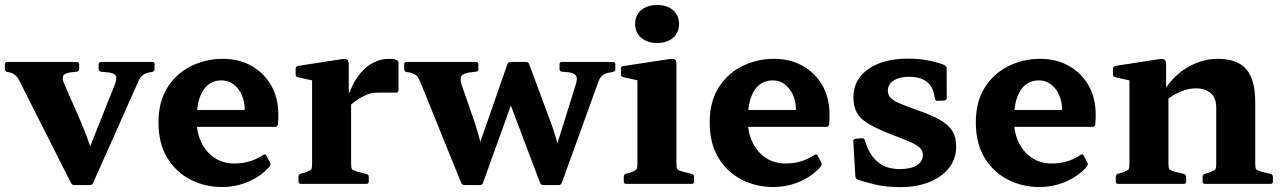

<svg xmlns="http://www.w3.org/2000/svg" viewBox="-37 -749 5220 782"><path d="M266.1 4.8Q256.9 4.8 251.9 -4.2L42.2 -419.3Q34.3 -435.6 24.3 -443.5Q14.2 -451.3 0 -454.7L-8 -455.7Q-17 -458.5 -17 -467.9V-487.1Q-17 -496.7 -7 -496.7H275.9Q285.5 -496.7 285.5 -486.7V-467.5Q285.5 -458.5 275.5 -456.9L257.1 -455.1Q226.1 -451.7 220.5 -440Q214.9 -428.3 225.6 -404.8L291.6 -254.5Q307.4 -217.3 320.7 -180.8Q333.9 -144.4 346.6 -107.2L283.5 -36.2L429.8 -402.3Q441.2 -431.3 433.5 -442Q425.8 -452.7 399.9 -454.5L374.4 -456.9Q364.8 -458.5 364.8 -467.9V-487.1Q364.8 -496.7 374.8 -496.7H583Q592.6 -496.7 592.6 -486.7V-467.5Q592.6 -458.3 582.6 -455.9L569.6 -453.7Q552.3 -449.9 542.8 -441.6Q533.2 -433.2 527.6 -420L342.2 -3.8Q338.2 4.8 328.2 4.8Z M866.8 12.7Q797.7 12.7 738.7 -17.5Q679.7 -47.7 644.1 -106.4Q608.5 -165.1 608.5 -250.2Q608.5 -335.1 645 -392.7Q681.6 -450.2 741.5 -479.8Q801.5 -509.4 871 -509.4Q935.2 -509.4 986.1 -481.4Q1037 -453.4 1066.8 -402.4Q1096.6 -351.3 1096.6 -282.2Q1096.6 -273.5 1096.3 -263.4Q1096 -253.3 1095 -241.8Q1092.6 -232.2 1083.6 -232.2H751.4V-301.1H986.3L959.8 -285.6Q959.8 -290.6 959.8 -294.2Q959.8 -297.8 959.8 -301.8Q959.8 -335.8 947.5 -362.8Q935.2 -389.8 913.9 -405.7Q892.6 -421.6 865.7 -421.6Q816.7 -421.6 790.2 -380.3Q763.7 -339 763.7 -259.9Q763.7 -209.9 782.7 -169.8Q801.8 -129.6 836.6 -106.3Q871.3 -83.1 917.6 -83.1Q983.9 -83.1 1035.4 -118.3Q1044.2 -123.7 1048 -115.1L1062.9 -87.4Q1066.7 -79.9 1061.3 -70.9Q1026.8 -31.6 975.7 -9.4Q924.7 12.7 866.8 12.7Z M1234.1 0V-311.3H1393V0ZM1586.1 -381.3Q1586.1 -371.8 1576.1 -371.8H1507.2Q1491.7 -371.8 1480 -370Q1468.3 -368.2 1456.3 -363.2Q1435 -354.1 1415.1 -340.5Q1395.3 -326.8 1380.6 -311L1380.6 -349.4Q1389.1 -384.2 1405.4 -413.4Q1421.6 -442.7 1443.5 -464.3Q1465.3 -485.9 1491.8 -497.6Q1518.2 -509.4 1547.4 -509.4Q1586.1 -509.4 1586.1 -493.5ZM1188.2 0Q1178.6 0 1178.6 -10V-28.8Q1178.6 -38.8 1188 -41.6L1209.4 -47.6Q1227 -54.7 1230.6 -59.6Q1234.1 -64.5 1234.1 -81.4V-180H1393V-83.3Q1393 -65.1 1396.5 -60.2Q1400 -55.3 1416.3 -50.4L1456 -40.6Q1465 -37.8 1465 -28.4V-9.6Q1465 0 1455 0ZM1234.1 -311.3V-462L1253.3 -417.3L1176.7 -434.3Q1167.1 -436.4 1167.1 -446.4V-469Q1167.1 -478.2 1177.1 -480.6L1353.3 -507.8Q1369.7 -510.4 1376.6 -506.3Q1383.4 -502.2 1383.4 -488V-376.7L1393 -360.9V-311.3Z M1854.9 4.8Q1845.7 4.8 1841.3 -4.2L1673.6 -418.2Q1667.2 -434.4 1657.7 -442.3Q1648.1 -450.1 1633.4 -453.5L1618.6 -455.7Q1609 -457.9 1609 -467.9V-487.1Q1609 -496.7 1619 -496.7H1901.9Q1911.5 -496.7 1911.5 -486.7V-467.5Q1911.5 -458.5 1901.5 -456.9L1879.6 -454.5Q1848.6 -450.5 1842 -438.8Q1835.4 -427.1 1843.7 -402.2L1894.6 -255.5Q1906.4 -220.1 1915.8 -184.9Q1925.1 -149.7 1932.6 -114.2L1872.2 -36.2L2029.6 -487.7Q2033.2 -496.7 2042.6 -496.7H2105.8Q2114.8 -496.7 2118.3 -487.7L2204.5 -255.5Q2217.5 -221.5 2227.3 -187.1Q2237 -152.7 2245.2 -117.7L2192.7 -36.2L2307.2 -401.7Q2316.7 -430.7 2308.3 -441.9Q2299.9 -453.1 2274 -455.1L2251.5 -456.9Q2241.9 -458.5 2241.9 -467.9V-487.1Q2241.9 -496.7 2251.9 -496.7H2459.7Q2469.2 -496.7 2469.2 -486.7V-467.5Q2469.2 -457.5 2459.2 -455.9L2440.9 -452.7Q2423.6 -448.9 2414.8 -440.3Q2405.9 -431.8 2400.9 -418L2251 -3.8Q2247.4 4.8 2238 4.8H2175.8Q2166.8 4.8 2162.6 -4.2L2027.9 -361.1L2074.7 -405.5L1930.1 -3.8Q1926.5 4.8 1917.1 4.8Z M2559.1 0V-311.7H2718V0ZM2513.2 0Q2503.6 0 2503.6 -10V-28.8Q2503.6 -38.8 2513 -41.6L2534.4 -47.6Q2552 -54.7 2555.6 -59.6Q2559.1 -64.5 2559.1 -81.4V-180H2718V-83.3Q2718 -65.1 2721.5 -60.2Q2725 -55.3 2741.3 -50.4L2781 -40.6Q2790 -37.8 2790 -28.4V-9.6Q2790 0 2780 0ZM2559.1 -311.7V-462.4L2578.3 -417.8L2501.7 -434.7Q2492.1 -436.9 2492.1 -446.9V-469.4Q2492.1 -479.6 2502.1 -480L2687.9 -508.2Q2704.2 -510.8 2711.1 -506.7Q2718 -502.6 2718 -488.4V-311.7ZM2639.6 -573.9Q2599.3 -573.9 2574.6 -595.2Q2549.8 -616.5 2549.8 -651.6Q2549.8 -686.8 2574.6 -707.7Q2599.3 -728.7 2639.6 -728.7Q2679.6 -728.7 2704.2 -707.7Q2728.7 -686.8 2728.7 -651.6Q2728.7 -616.5 2704.2 -595.2Q2679.6 -573.9 2639.6 -573.9Z M3111.8 12.7Q3042.7 12.7 2983.7 -17.5Q2924.7 -47.7 2889.1 -106.4Q2853.5 -165.1 2853.5 -250.2Q2853.5 -335.1 2890 -392.7Q2926.6 -450.2 2986.5 -479.8Q3046.5 -509.4 3116 -509.4Q3180.2 -509.4 3231.1 -481.4Q3282 -453.4 3311.8 -402.4Q3341.6 -351.3 3341.6 -282.2Q3341.6 -273.5 3341.3 -263.4Q3341 -253.3 3340 -241.8Q3337.6 -232.2 3328.6 -232.2H2996.4V-301.1H3231.3L3204.8 -285.6Q3204.8 -290.6 3204.8 -294.2Q3204.8 -297.8 3204.8 -301.8Q3204.8 -335.8 3192.5 -362.8Q3180.2 -389.8 3158.9 -405.7Q3137.6 -421.6 3110.7 -421.6Q3061.7 -421.6 3035.2 -380.3Q3008.7 -339 3008.7 -259.9Q3008.7 -209.9 3027.7 -169.8Q3046.8 -129.6 3081.6 -106.3Q3116.3 -83.1 3162.6 -83.1Q3228.9 -83.1 3280.4 -118.3Q3289.2 -123.7 3293 -115.1L3307.9 -87.4Q3311.7 -79.9 3306.3 -70.9Q3271.8 -31.6 3220.7 -9.4Q3169.7 12.7 3111.8 12.7Z M3694.3 -302.1Q3756.8 -281.1 3792.4 -260.2Q3828 -239.3 3842.7 -214.1Q3857.4 -189 3857.4 -153Q3857.4 -103.3 3829.1 -66.1Q3800.7 -29 3749.3 -7.9Q3697.9 13.1 3629.7 13.1Q3573.4 13.1 3529.1 3Q3484.7 -7.1 3455.8 -18.1Q3447.2 -22.1 3446.8 -31.5L3438.4 -173.4Q3438 -182.4 3448 -184L3472.8 -185.8Q3482.3 -187.4 3485.9 -177.4L3493.7 -153.1Q3511.7 -108.8 3544.1 -84.6Q3576.5 -60.4 3628.7 -60.4Q3672.4 -60.4 3697.1 -75.8Q3721.8 -91.3 3721.8 -118.1Q3721.8 -132.6 3712.5 -143.9Q3703.1 -155.1 3678.7 -166.9Q3654.2 -178.8 3609.8 -194.8Q3542.3 -220.3 3504.8 -242Q3467.3 -263.7 3453.1 -289.7Q3438.8 -315.8 3438.8 -353.1Q3438.8 -424.8 3499.4 -467.5Q3560.1 -510.2 3661.1 -510.2Q3709.2 -510.2 3748.6 -501.8Q3788 -493.4 3810.1 -483.7Q3818.7 -479.7 3818.7 -469.7L3819 -350Q3819 -341 3809 -339.4L3782.6 -338.4Q3772.6 -337.2 3771 -347.8L3767.3 -365.2Q3759.9 -401.1 3734.2 -418.6Q3708.6 -436.2 3664.6 -436.2Q3626.2 -436.2 3602.7 -421Q3579.2 -405.9 3579.2 -379.7Q3579.2 -364.2 3588.2 -352.9Q3597.2 -341.6 3622.4 -330.1Q3647.6 -318.7 3694.3 -302.1Z M4195.8 12.7Q4126.7 12.7 4067.7 -17.5Q4008.7 -47.7 3973.1 -106.4Q3937.5 -165.1 3937.5 -250.2Q3937.5 -335.1 3974 -392.7Q4010.6 -450.2 4070.5 -479.8Q4130.5 -509.4 4200 -509.4Q4264.2 -509.4 4315.1 -481.4Q4366 -453.4 4395.8 -402.4Q4425.6 -351.3 4425.6 -282.2Q4425.6 -273.5 4425.3 -263.4Q4425 -253.3 4424 -241.8Q4421.6 -232.2 4412.6 -232.2H4080.4V-301.1H4315.3L4288.8 -285.6Q4288.8 -290.6 4288.8 -294.2Q4288.8 -297.8 4288.8 -301.8Q4288.8 -335.8 4276.5 -362.8Q4264.2 -389.8 4242.9 -405.7Q4221.6 -421.6 4194.7 -421.6Q4145.7 -421.6 4119.2 -380.3Q4092.7 -339 4092.7 -259.9Q4092.7 -209.9 4111.7 -169.8Q4130.8 -129.6 4165.6 -106.3Q4200.3 -83.1 4246.6 -83.1Q4312.9 -83.1 4364.4 -118.3Q4373.2 -123.7 4377 -115.1L4391.9 -87.4Q4395.7 -79.9 4390.3 -70.9Q4355.8 -31.6 4304.7 -9.4Q4253.7 12.7 4195.8 12.7Z M4916.6 -310.9Q4916.6 -348.8 4894.8 -369Q4873.1 -389.2 4832.3 -389.2Q4803.9 -389.2 4772.6 -376.1Q4741.2 -363 4711.2 -340L4696.3 -365.8Q4718.7 -408.1 4753.6 -440.4Q4788.6 -472.6 4832 -491Q4875.5 -509.4 4922.2 -509.4Q5003.2 -509.4 5039.3 -466.9Q5075.4 -424.4 5075.4 -333.5V0H4916.6ZM4563.1 0V-311.3H4722V0ZM4517.2 0Q4507.6 0 4507.6 -10V-28.8Q4507.6 -38.8 4517 -41.6L4538.4 -47.6Q4556 -54.7 4559.6 -59.6Q4563.1 -64.5 4563.1 -81.4V-180H4722V-83.3Q4722 -65.1 4725.5 -60.2Q4729 -55.3 4745.3 -50.4L4785 -40.6Q4794 -37.8 4794 -28.4V-9.6Q4794 0 4784 0ZM4870.7 0Q4861.1 0 4861.1 -10V-28.8Q4861.1 -38.8 4870.5 -41.6L4891.9 -47.6Q4909.4 -54.7 4913 -59.6Q4916.6 -64.5 4916.6 -81.4V-180H5075.4V-83.3Q5075.4 -65.1 5078.9 -60.2Q5082.4 -55.3 5098.8 -50.4L5138.5 -40.6Q5147.5 -37.8 5147.5 -28.4V-9.6Q5147.5 0 5137.5 0ZM4563.1 -311.3V-462L4582.3 -417.3L4505.7 -434.3Q4496.1 -436.4 4496.1 -446.4V-469Q4496.1 -478.2 4506.1 -480.6L4682.3 -507.8Q4698.7 -510.4 4705.6 -506.3Q4712.4 -502.2 4712.4 -488V-376.7L4722 -360.9V-311.3Z"/></svg>

Font: Hahmlet
Style: Regular
Weight: 400
Designer: Minjoo Ham & Mark Frömberg
Foundry: hypertype
Version: Version 1.002